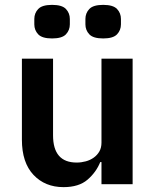

<svg xmlns="http://www.w3.org/2000/svg" viewBox="-20 -757 640 789"><path d="M194 -599Q153 -599 137 -616Q121 -633 121 -657V-679Q121 -703 137 -720Q153 -737 194 -737Q235 -737 251 -720Q267 -703 267 -679V-657Q267 -633 251 -616Q235 -599 194 -599ZM404 -599Q363 -599 347 -616Q331 -633 331 -657V-679Q331 -703 347 -720Q363 -737 404 -737Q445 -737 461 -720Q477 -703 477 -679V-657Q477 -633 461 -616Q445 -599 404 -599ZM397 -91H392Q375 -49 339.5 -18.5Q304 12 241 12Q165 12 117.5 -38.5Q70 -89 70 -183V-516H198V-201Q198 -89 295 -89Q314 -89 332.5 -94Q351 -99 365.5 -109.5Q380 -120 388.5 -135Q397 -150 397 -171V-516H525V0H397Z"/></svg>

Font: IBM Plex Mono SmBld
Style: Regular
Weight: 600
Monospace: yes
Designer: Mike Abbink, Paul van der Laan, Pieter van Rosmalen
Foundry: Bold Monday
Version: Version 2.3